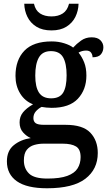

<svg xmlns="http://www.w3.org/2000/svg" viewBox="-20 -769 584 1029"><path d="M232 240Q124 240 70.5 202.5Q17 165 17 96Q17 39 54 9Q91 -21 145 -29Q123 -38 104 -59Q85 -80 85 -113Q85 -144 103 -166.5Q121 -189 157 -210Q113 -227 88 -268Q63 -309 63 -362Q63 -448 111 -497.5Q159 -547 257 -547Q293 -547 324.5 -537Q356 -527 372 -514Q390 -534 414.5 -551.5Q439 -569 471 -569Q503 -569 518.5 -553Q534 -537 534 -516Q534 -494 521 -478Q508 -462 476 -462Q476 -476 468 -487Q460 -498 442 -498Q419 -498 401 -487Q419 -465 431 -435Q443 -405 443 -364Q443 -289 397.5 -240Q352 -191 257 -191Q245 -191 228.5 -192.5Q212 -194 203 -196Q185 -187 172 -172Q159 -157 159 -136Q159 -118 171 -109Q183 -100 217 -100H332Q424 -100 464 -58Q504 -16 504 51Q504 138 437.5 189Q371 240 232 240ZM254 -242Q300 -242 318.5 -272.5Q337 -303 337 -365Q337 -429 318 -462Q299 -495 253 -495Q208 -495 188.5 -461Q169 -427 169 -364Q169 -303 189 -272.5Q209 -242 254 -242ZM234 188Q302 188 341 173.5Q380 159 396 133Q412 107 412 73Q412 31 387.5 16Q363 1 316 1H213Q187 1 163 8Q139 15 123.5 34Q108 53 108 91Q108 134 135.5 161Q163 188 234 188ZM256 -606Q207 -606 175 -626Q143 -646 127 -678.5Q111 -711 110 -749H162Q170 -713 194.5 -697Q219 -681 256 -681Q292 -681 316.5 -697Q341 -713 350 -749H401Q400 -711 384 -678.5Q368 -646 336 -626Q304 -606 256 -606Z"/></svg>

Font: Noto Serif Tamil Medium
Style: Regular
Weight: 500
Designer: Indian Type Foundry, Tom Grace, and the Monotype Design Team
Foundry: Monotype Imaging Inc.
Version: Version 2.004; ttfautohint (v1.8.4.7-5d5b)